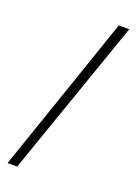

<svg xmlns="http://www.w3.org/2000/svg" viewBox="-172 -887 761 1069"><g transform="rotate(20 208.0 -352.0)"><path d="M18 114H75L400 -818H338Z"/></g></svg>

Font: Advent Pro
Style: Regular
Weight: 400
Designer: VivaRado, Andreas Kalpakidis
Foundry: VivaRado, Andreas Kalpakidis
Version: Version 3.000